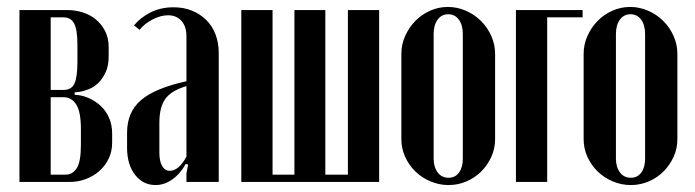

<svg xmlns="http://www.w3.org/2000/svg" viewBox="-20 -524 2001 553"><path d="M293 -362Q293 -335 284.5 -316.5Q276 -298 263.5 -285.5Q251 -273 235.5 -267Q220 -261 206 -259L195 -258V-251L206 -250Q222 -248 239 -240Q256 -232 270.5 -218.5Q285 -205 294 -185Q303 -165 303 -139V-113Q303 -87 292.5 -66Q282 -45 265 -30.5Q248 -16 226.5 -8Q205 0 182 0H36V-495H175Q196 -495 217.5 -488.5Q239 -482 255.5 -468.5Q272 -455 282.5 -435Q293 -415 293 -388ZM163 -265Q186 -265 194.5 -283.5Q203 -302 203 -347V-394Q203 -439 193.5 -456.5Q184 -474 163 -474H126V-265ZM213 -153Q213 -202 199.5 -223Q186 -244 163 -244H126V-21H169Q189 -21 201 -39.5Q213 -58 213 -106Z M346 -142Q346 -201 386 -235.5Q426 -270 517 -290V-419Q517 -448 502.5 -464Q488 -480 464 -480Q443 -480 419.5 -468Q396 -456 382 -438L366 -451Q385 -474 414 -488.5Q443 -503 480 -503Q509 -503 532.5 -493.5Q556 -484 573.5 -467Q591 -450 600.5 -425.5Q610 -401 610 -372V0H517V-25L522 -50L515 -52Q499 -23 476 -7Q453 9 428 9Q392 9 369 -20.5Q346 -50 346 -98ZM469 -32Q495 -32 517 -73V-276Q473 -263 456 -239Q439 -215 439 -170V-84Q439 -60 447 -46Q455 -32 469 -32Z M675 -495H765V-21H828V-495H917V-21H982V-495H1072V0H675Z M1270 -504Q1297 -504 1322 -493Q1347 -482 1365.5 -463.5Q1384 -445 1395 -420.5Q1406 -396 1406 -369V-123Q1406 -96 1395 -72Q1384 -48 1366 -30Q1348 -12 1323.5 -1.5Q1299 9 1272 9Q1245 9 1220 -1.5Q1195 -12 1176.5 -30Q1158 -48 1147 -72Q1136 -96 1136 -123V-369Q1136 -396 1147 -420.5Q1158 -445 1176 -463.5Q1194 -482 1218.5 -493Q1243 -504 1270 -504ZM1271 -483Q1252 -483 1240.5 -467.5Q1229 -452 1229 -426V-67Q1229 -43 1240.5 -27.5Q1252 -12 1272 -12Q1291 -12 1302 -27Q1313 -42 1313 -67V-426Q1313 -452 1301.5 -467.5Q1290 -483 1271 -483Z M1466 -495H1658V-474H1556V0H1466Z M1795 -504Q1822 -504 1847 -493Q1872 -482 1890.5 -463.5Q1909 -445 1920 -420.5Q1931 -396 1931 -369V-123Q1931 -96 1920 -72Q1909 -48 1891 -30Q1873 -12 1848.5 -1.5Q1824 9 1797 9Q1770 9 1745 -1.5Q1720 -12 1701.5 -30Q1683 -48 1672 -72Q1661 -96 1661 -123V-369Q1661 -396 1672 -420.5Q1683 -445 1701 -463.5Q1719 -482 1743.5 -493Q1768 -504 1795 -504ZM1796 -483Q1777 -483 1765.5 -467.5Q1754 -452 1754 -426V-67Q1754 -43 1765.5 -27.5Q1777 -12 1797 -12Q1816 -12 1827 -27Q1838 -42 1838 -67V-426Q1838 -452 1826.5 -467.5Q1815 -483 1796 -483Z"/></svg>

Font: Moniqa Narrow Heading
Style: Bold
Weight: 700
Width: 4
Designer: Rajesh Rajput
Foundry: Rajesh Rajput
Version: Version 1.000